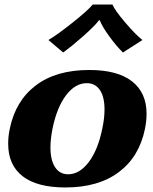

<svg xmlns="http://www.w3.org/2000/svg" viewBox="-20 -815 674 845"><path d="M193 -639Q231 -661 299.5 -715.5Q368 -770 388 -795H475Q485 -770 531.5 -715.5Q578 -661 607 -639L521 -584Q493 -611 461 -655Q429 -699 419 -726H416Q396 -700 347 -656.5Q298 -613 258 -584ZM16 -182Q16 -216 23 -248Q48 -371 137.5 -439Q227 -507 373 -507Q497 -507 561 -457Q625 -407 625 -315Q625 -282 618 -248Q593 -125 503 -57.5Q413 10 268 10Q143 10 79.5 -39.5Q16 -89 16 -182ZM430 -248Q440 -294 440 -333Q440 -389 419.5 -419Q399 -449 362 -449Q311 -449 270.5 -395.5Q230 -342 211 -248Q202 -202 202 -166Q202 -110 222.5 -79Q243 -48 280 -48Q330 -48 370.5 -101.5Q411 -155 430 -248Z"/></svg>

Font: Trirong Black
Style: Italic
Weight: 900
Italic angle: -12°
Designer: Katatrad Team
Foundry: CadsonDemak
Version: Version 1.001